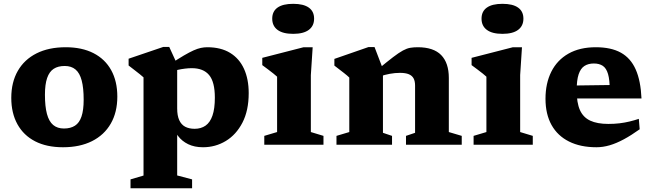

<svg xmlns="http://www.w3.org/2000/svg" viewBox="-20 -757 3412 1004"><path d="M314.5 -85Q349 -85 372 -99.8Q395 -114.5 406.2 -147.8Q417.5 -181 417.5 -235.5Q417.5 -297 407.2 -336Q397 -375 375 -393.5Q353 -412 318.5 -412Q283.5 -412 260.8 -397.2Q238 -382.5 226.5 -349.2Q215 -316 215 -261.5Q215 -200.5 225.5 -161.2Q236 -122 258 -103.5Q280 -85 314.5 -85ZM309.5 13Q224 13 163.8 -18Q103.5 -49 71.2 -107.2Q39 -165.5 39 -245Q39 -327 73.2 -386.5Q107.5 -446 171.2 -478Q235 -510 323.5 -510Q408.5 -510 469 -479Q529.5 -448 561.5 -390Q593.5 -332 593.5 -252Q593.5 -170 559.2 -110.5Q525 -51 461.2 -19Q397.5 13 309.5 13Z M1103.5 -246.5Q1103.5 -328.5 1073.5 -364.5Q1043.5 -400.5 983 -400.5Q966.5 -400.5 947.8 -398.2Q929 -396 910.2 -391.8Q891.5 -387.5 874 -381L870.5 -422Q912 -449.5 941.5 -466.8Q971 -484 992.2 -493.5Q1013.5 -503 1030.5 -506.5Q1047.5 -510 1064 -510Q1135 -510 1183.2 -480.5Q1231.5 -451 1256 -397Q1280.5 -343 1280.5 -270Q1280.5 -179 1247.8 -115.8Q1215 -52.5 1160.8 -19.8Q1106.5 13 1041.5 13Q997 13 964 -3Q931 -19 910.2 -47Q889.5 -75 881 -110.5H906.5V160.5L984.5 181V227.5H662.5V181L730.5 161V-352.5Q723.5 -359 712 -368.2Q700.5 -377.5 685.2 -389.2Q670 -401 652.5 -414.5V-450L833.5 -511.5H865L906.5 -421V-190Q906.5 -152.5 917.2 -128.8Q928 -105 948.5 -94.2Q969 -83.5 998 -83.5Q1031 -83.5 1054.8 -100Q1078.5 -116.5 1091 -152.5Q1103.5 -188.5 1103.5 -246.5Z M1513 -580Q1459 -580 1431.2 -600.8Q1403.5 -621.5 1403.5 -659.5Q1403.5 -697.5 1431.2 -717.2Q1459 -737 1513 -737Q1567 -737 1594.8 -717.2Q1622.5 -697.5 1622.5 -659.5Q1622.5 -621.5 1594.8 -600.8Q1567 -580 1513 -580ZM1615 -510 1605.5 -364.5V-66.5L1671.5 -46.5V0H1362V-46.5L1429 -66.5V-356Q1423 -362 1410.2 -372Q1397.5 -382 1382 -393.8Q1366.5 -405.5 1351.5 -416.5V-454.5L1567.5 -510Z M1982.5 -396V-62.5L2030 -46.5V0H1739.5V-46.5L1806.5 -66.5V-351.5Q1797.5 -360.5 1778.8 -375.2Q1760 -390 1728.5 -414V-449L1907 -511H1938.5ZM2103 -46.5 2150.5 -62.5V-309.5Q2150.5 -332.5 2142.8 -347Q2135 -361.5 2117.8 -368.8Q2100.5 -376 2071.5 -376Q2045.5 -376 2018.2 -371Q1991 -366 1967.5 -357.5L1955.5 -394Q2004.5 -434.5 2035.2 -458Q2066 -481.5 2086.8 -492.8Q2107.5 -504 2125 -507Q2142.5 -510 2164.5 -510Q2247 -510 2287 -469Q2327 -428 2327 -349.5V-66.5L2394.5 -46.5V0H2103Z M2607.5 -580Q2553.5 -580 2525.8 -600.8Q2498 -621.5 2498 -659.5Q2498 -697.5 2525.8 -717.2Q2553.5 -737 2607.5 -737Q2661.5 -737 2689.2 -717.2Q2717 -697.5 2717 -659.5Q2717 -621.5 2689.2 -600.8Q2661.5 -580 2607.5 -580ZM2709.5 -510 2700 -364.5V-66.5L2766 -46.5V0H2456.5V-46.5L2523.5 -66.5V-356Q2517.5 -362 2504.8 -372Q2492 -382 2476.5 -393.8Q2461 -405.5 2446 -416.5V-454.5L2662 -510Z M3095.5 -510Q3175.5 -510 3226.8 -481.5Q3278 -453 3304.2 -393.8Q3330.5 -334.5 3334.5 -242H2954.5L2954 -309.5L3213 -313L3168.5 -284.5Q3168.5 -339.5 3159.5 -370Q3150.5 -400.5 3132 -412.8Q3113.5 -425 3085.5 -425Q3056 -425 3036 -412Q3016 -399 3005.8 -368.5Q2995.5 -338 2995.5 -284Q2995.5 -219.5 3012.5 -181.5Q3029.5 -143.5 3066.2 -126.2Q3103 -109 3161 -109Q3192 -109 3219.2 -112.2Q3246.5 -115.5 3271.5 -121.5Q3296.5 -127.5 3320.5 -135.5L3325 -81Q3281 -49.5 3242 -28.5Q3203 -7.5 3167.8 2.8Q3132.5 13 3099 13Q3015.5 13 2955.8 -16.8Q2896 -46.5 2864.2 -103.2Q2832.5 -160 2832.5 -240.5Q2832.5 -321.5 2863 -382.2Q2893.5 -443 2952.5 -476.5Q3011.5 -510 3095.5 -510Z"/></svg>

Font: Newsreader 9pt
Style: Bold
Weight: 700
Designer: Hugues Gentile
Foundry: Production Type
Version: Version 1.003